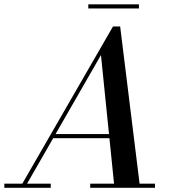

<svg xmlns="http://www.w3.org/2000/svg" viewBox="-66 -890 824 910"><path d="M28.5 0 469.5 -764.5H503.5L598 0H476.5L412.5 -629L51 0ZM-45.5 0V-19.5H174.5V0ZM361.5 0V-19.5H668.5V0ZM182 -235V-254.5H514V-235ZM352.5 -850V-869.5H592.5V-850Z"/></svg>

Font: Bodoni Moda 11pt Medium
Style: Italic
Weight: 500
Italic angle: -13°
Designer: Owen Earl
Foundry: indestructible type
Version: Version 2.004